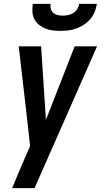

<svg xmlns="http://www.w3.org/2000/svg" viewBox="-20 -760 540 995"><path d="M43 215Q59 175 76 135.5Q93 96 110 56L136 -3L116 -183L77 -520H193L218 -139L367 -520H483L159 215ZM293 -600Q272 -600 252 -602.5Q232 -605 214 -612.5Q196 -620 181 -632.5Q166 -645 157.5 -662Q149 -679 148 -699Q147 -719 150 -740H242Q240 -726 243.5 -713.5Q247 -701 256.5 -693Q266 -685 279 -682Q292 -679 306 -679Q320 -679 334 -682Q348 -685 360.5 -693Q373 -701 380.5 -713.5Q388 -726 390 -740H482Q479 -719 471 -699Q463 -679 448.5 -662Q434 -645 415 -632.5Q396 -620 376 -612.5Q356 -605 335 -602.5Q314 -600 293 -600Z"/></svg>

Font: Iosevka Oblique
Style: Bold
Weight: 700
Italic angle: -9°
Monospace: yes
Designer: Belleve Invis
Foundry: Belleve Invis
Version: Version 32.5.0; ttfautohint (v1.8.4)